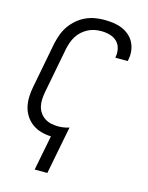

<svg xmlns="http://www.w3.org/2000/svg" viewBox="-131 -762 811 1053"><g transform="rotate(15 275.0 -236.0)"><path d="M171 210 210 11Q180 10 152.5 2Q125 -6 103 -22Q81 -38 66 -61Q51 -84 44.5 -111Q38 -138 39 -167.5Q40 -197 46 -227L96 -487Q102 -513 111.5 -539Q121 -565 137 -588Q153 -611 175 -630Q197 -649 223 -661Q249 -673 275.5 -677.5Q302 -682 328 -682Q354 -682 380 -678.5Q406 -675 429 -665.5Q452 -656 470.5 -640Q489 -624 500 -602.5Q511 -581 514 -555Q517 -529 511 -502L510 -497H439L440 -501Q445 -526 439 -550Q433 -574 416.5 -589.5Q400 -605 376.5 -611.5Q353 -618 328 -618Q310 -618 291 -614.5Q272 -611 253.5 -601.5Q235 -592 219.5 -578Q204 -564 193.5 -547Q183 -530 176.5 -511.5Q170 -493 166 -475L116 -215Q112 -194 111 -173Q110 -152 114.5 -133Q119 -114 130 -98Q141 -82 157 -71.5Q173 -61 192.5 -56.5Q212 -52 233 -52Q249 -52 265 -54.5Q281 -57 296 -62L243 210Z"/></g></svg>

Font: Lode Term
Style: Italic
Weight: 400
Italic angle: -11°
Monospace: yes
Designer: Belleve Invis
Foundry: Belleve Invis
Version: Version 29.2.0